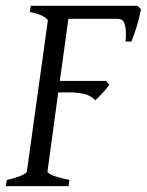

<svg xmlns="http://www.w3.org/2000/svg" viewBox="-20 -635 501 655"><path d="M460.9 -603Q458.5 -590.3 454.8 -575.2Q451.2 -560.1 446.5 -544.9Q441.9 -529.8 437 -516.1Q432.1 -502.4 428.2 -493.2H408.2Q410.2 -515.6 409.2 -530.5Q408.2 -545.4 404.8 -554.4Q401.4 -563.5 395.5 -567.1Q389.6 -570.8 380.9 -570.8H213.4L184.1 -358.9H341.8L353 -345.2Q347.7 -338.4 341.6 -331.1Q335.4 -323.7 329.1 -316.7Q322.8 -309.6 316.4 -303.5Q310.1 -297.4 305.2 -293Q288.6 -309.6 266.8 -314.7Q245.1 -319.8 212.9 -319.8H178.7L142.1 -50.8Q141.1 -44.9 157.7 -37.6Q174.3 -30.3 216.8 -21L213.9 0H0L2.9 -21Q33.7 -27.8 52.2 -35.9Q70.8 -43.9 71.8 -50.8L143.1 -564Q144 -569.8 128.9 -578.6Q113.8 -587.4 82 -594.2L85 -615.2H449.2Z"/></svg>

Font: Gentium Basic
Style: Italic
Weight: 400
Italic angle: -8°
Designer: J. Victor Gaultney and Annie Olsen
Foundry: SIL International
Version: Version 1.102; 2013; Maintenance release